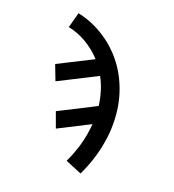

<svg xmlns="http://www.w3.org/2000/svg" viewBox="-136 -644 872 962"><g transform="rotate(20 300.0 -162.5)"><path d="M402 213 315 177Q334 137 347.5 95Q361 53 368 9Q368 9 368 8.5Q368 8 368 8Q370 -4 371.5 -16Q373 -28 374 -40L209 44L179 -38L372 -136Q367 -174 356 -210.5Q345 -247 327 -280L126 -178L95 -259L277 -351Q259 -371 238.5 -387.5Q218 -404 195.5 -417.5Q173 -431 148 -441Q123 -451 96 -456L118 -538Q163 -529 204.5 -510Q246 -491 282 -465Q318 -439 348.5 -406Q379 -373 401.5 -335.5Q424 -298 440 -255Q456 -212 463.5 -167Q471 -122 471 -74Q471 -26 463 21Q455 71 439.5 119Q424 167 402 213Z"/></g></svg>

Font: Iosevka Curly MdExObl
Style: Regular
Weight: 500
Width: 7
Italic angle: -9°
Monospace: yes
Designer: Belleve Invis
Foundry: Belleve Invis
Version: Version 11.1.0; ttfautohint (v1.8.3)